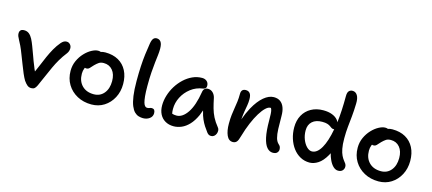

<svg xmlns="http://www.w3.org/2000/svg" viewBox="-56 -1291 4124 1834"><g transform="rotate(15 2006.0 -373.5)"><path d="M282 10Q260 10 243.5 -3Q227 -16 208 -43Q194 -66 177 -105Q160 -144 143.5 -188.5Q127 -233 111 -272Q91 -325 76 -356Q61 -387 50.5 -405.5Q40 -424 35 -437.5Q30 -451 30 -468Q30 -484 40.5 -495.5Q51 -507 76 -507Q105 -507 125 -490.5Q145 -474 159.5 -446Q174 -418 187 -383Q204 -341 220.5 -293Q237 -245 256 -200Q265 -175 276 -153Q292 -188 305 -220Q325 -269 345 -314Q365 -359 388 -400Q411 -441 443 -479Q456 -493 468 -500Q480 -507 497 -507Q511 -507 522 -499Q533 -491 539 -479.5Q545 -468 545 -454Q545 -439 540.5 -426Q536 -413 528 -402Q493 -357 468.5 -315Q444 -273 424.5 -230.5Q405 -188 384 -139.5Q363 -91 336 -31Q325 -8 313.5 1Q302 10 282 10Z M877 12Q798 12 736 -21.5Q674 -55 638.5 -113.5Q603 -172 603 -248Q603 -302 624 -348Q645 -394 677.5 -428.5Q710 -463 745.5 -482Q781 -501 809 -501Q822 -501 833 -497Q833 -497 834 -496Q856 -503 879 -503Q955 -503 1009 -472.5Q1063 -442 1092 -386Q1121 -330 1121 -254Q1121 -179 1089 -118.5Q1057 -58 1002 -23Q947 12 877 12ZM728 -311Q726 -307 724 -303Q714 -278 714 -249Q714 -176 757 -132Q800 -88 874 -88Q936 -88 974 -133.5Q1012 -179 1012 -254Q1012 -322 979 -361.5Q946 -401 891 -401Q862 -401 844 -389Q826 -377 806 -357Q791 -342 782 -331Q773 -320 764.5 -314Q756 -308 742 -308Q734 -308 728 -311Z M1388 11Q1366 11 1344 4.5Q1322 -2 1303 -20.5Q1284 -39 1269 -75Q1254 -111 1245.5 -170Q1237 -229 1237 -317Q1237 -398 1240.5 -462.5Q1244 -527 1251 -583Q1258 -639 1267 -693Q1273 -730 1285.5 -745Q1298 -760 1318 -760Q1345 -760 1360 -739Q1375 -718 1375 -671Q1375 -642 1371 -608.5Q1367 -575 1362 -532.5Q1357 -490 1353 -432.5Q1349 -375 1349 -297Q1349 -236 1353 -196.5Q1357 -157 1363.5 -135Q1370 -113 1379.5 -104Q1389 -95 1399 -95Q1411 -95 1418.5 -97.5Q1426 -100 1431 -102Q1436 -104 1442 -104Q1464 -104 1471.5 -92Q1479 -80 1479 -62Q1479 -29 1452 -9Q1425 11 1388 11Z M1689 10Q1642 10 1606.5 -10.5Q1571 -31 1552 -68Q1533 -105 1533 -155Q1533 -204 1548.5 -254.5Q1564 -305 1592 -350Q1620 -395 1658 -430.5Q1696 -466 1741 -486.5Q1786 -507 1836 -507Q1863 -507 1882 -491Q1901 -475 1901 -444Q1901 -431 1893 -422Q1885 -413 1870 -411Q1802 -402 1750.5 -362Q1699 -322 1670.5 -266Q1642 -210 1642 -149Q1642 -124 1646 -104Q1646 -103 1646 -103Q1646 -103 1647 -103Q1663 -96 1690 -96Q1749 -96 1797.5 -167.5Q1846 -239 1868 -377Q1871 -398 1884 -409.5Q1897 -421 1916 -421Q1945 -421 1965 -401.5Q1985 -382 1992 -352Q2003 -298 2015 -254.5Q2027 -211 2047 -171.5Q2067 -132 2102 -89Q2112 -78 2113 -61.5Q2114 -45 2108 -29.5Q2102 -14 2089.5 -3.5Q2077 7 2060 7Q2045 7 2035.5 1Q2026 -5 2018 -15Q1998 -41 1981 -67.5Q1964 -94 1949.5 -126.5Q1935 -159 1925 -203Q1924 -206 1923 -209Q1914 -182 1904 -158Q1876 -97 1841 -60Q1806 -23 1767 -6.5Q1728 10 1689 10Z M2671 9Q2637 9 2611.5 -20.5Q2586 -50 2572 -113.5Q2558 -177 2558 -279Q2558 -319 2556.5 -343.5Q2555 -368 2551 -383Q2548 -392 2544 -400Q2540 -400 2537 -400Q2517 -400 2491.5 -376Q2466 -352 2438.5 -307.5Q2411 -263 2385 -201.5Q2359 -140 2338 -67Q2327 -24 2313 -7.5Q2299 9 2275 9Q2234 9 2214 -36Q2194 -81 2194 -151Q2194 -201 2198.5 -238.5Q2203 -276 2208.5 -308.5Q2214 -341 2218.5 -375.5Q2223 -410 2223 -454Q2223 -478 2234.5 -490.5Q2246 -503 2269 -503Q2295 -503 2309.5 -485Q2324 -467 2324 -426Q2324 -395 2319 -366.5Q2314 -338 2308.5 -305.5Q2303 -273 2299 -229Q2299 -225 2298 -221Q2323 -290 2352 -343Q2397 -424 2447 -465.5Q2497 -507 2545 -507Q2584 -507 2609.5 -488.5Q2635 -470 2648 -435.5Q2661 -401 2661 -353Q2661 -278 2663 -224.5Q2665 -171 2674.5 -137Q2684 -103 2704 -85Q2716 -75 2721 -64Q2726 -53 2726 -37Q2726 -19 2712.5 -5Q2699 9 2671 9Z M3033 9Q2983 9 2941 -14Q2899 -37 2869 -77Q2839 -117 2822.5 -169Q2806 -221 2806 -279Q2806 -348 2834.5 -399.5Q2863 -451 2914.5 -479.5Q2966 -508 3034 -508Q3085 -508 3122 -493.5Q3159 -479 3179 -454Q3187 -444 3192 -432Q3206 -546 3206 -695Q3206 -730 3219.5 -745Q3233 -760 3255 -760Q3286 -760 3303.5 -731.5Q3321 -703 3319 -649Q3317 -578 3311.5 -523Q3306 -468 3300.5 -416.5Q3295 -365 3295 -302Q3295 -239 3303 -199Q3311 -159 3323 -135Q3335 -111 3346.5 -96.5Q3358 -82 3366.5 -70Q3375 -58 3375 -41Q3375 -18 3360 -2.5Q3345 13 3317 13Q3291 13 3268 -9Q3245 -31 3228 -69Q3215 -97 3207 -130Q3201 -119 3196 -109Q3160 -46 3117.5 -18.5Q3075 9 3033 9ZM3180 -360Q3177 -359 3173 -359Q3161 -359 3152 -365Q3143 -371 3132 -379Q3121 -387 3102.5 -393Q3084 -399 3052 -399Q2989 -399 2954 -367Q2919 -335 2919 -279Q2919 -231 2935 -190.5Q2951 -150 2976 -125Q3001 -100 3027 -100Q3079 -100 3119 -170Q3157 -236 3180 -360Z M3716 12Q3637 12 3575 -21.5Q3513 -55 3477.5 -113.5Q3442 -172 3442 -248Q3442 -302 3463 -348Q3484 -394 3516.5 -428.5Q3549 -463 3584.5 -482Q3620 -501 3648 -501Q3661 -501 3672 -497Q3672 -497 3673 -496Q3695 -503 3718 -503Q3794 -503 3848 -472.5Q3902 -442 3931 -386Q3960 -330 3960 -254Q3960 -179 3928 -118.5Q3896 -58 3841 -23Q3786 12 3716 12ZM3567 -311Q3565 -307 3563 -303Q3553 -278 3553 -249Q3553 -176 3596 -132Q3639 -88 3713 -88Q3775 -88 3813 -133.5Q3851 -179 3851 -254Q3851 -322 3818 -361.5Q3785 -401 3730 -401Q3701 -401 3683 -389Q3665 -377 3645 -357Q3630 -342 3621 -331Q3612 -320 3603.5 -314Q3595 -308 3581 -308Q3573 -308 3567 -311Z"/></g></svg>

Font: Shantell Sans Light Medium
Style: Regular
Weight: 500
Version: Version 1.008;[ac192a2d6]